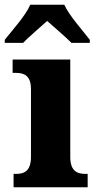

<svg xmlns="http://www.w3.org/2000/svg" viewBox="-44 -786 406 806"><path d="M-24 -619V-606H53C76 -630 125 -672 154 -698C182 -673 236 -627 256 -606H333V-619C304 -657 246 -721 226 -766H83C64 -721 6 -657 -24 -619ZM13 0H324V-56H314C277 -56 251 -71 251 -127V-536H9V-480H25C60 -480 86 -465 86 -413V-128C86 -71 61 -56 24 -56H13Z"/></svg>

Font: Noto Serif Georgian SemiCondensed ExtraBold
Style: Regular
Weight: 800
Width: 4
Designer: Monotype Design Team, Akaki Razmadze
Foundry: Google LLC
Version: Version 2.003